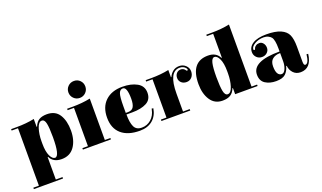

<svg xmlns="http://www.w3.org/2000/svg" viewBox="-87 -1266 3383 2017"><g transform="rotate(-20 1604.5 -257.0)"><path d="M266 -62V189H341V205H15V189H77V-453H6V-469H66Q175 -469 266 -488V-400H271Q290 -448 323.5 -468Q357 -488 411 -488Q505 -488 548.5 -419Q592 -350 592 -241Q592 -132 542.5 -61.5Q493 9 399.5 9Q306 9 271 -62ZM262 -240V-213Q262 -125 285 -76.5Q308 -28 338 -28Q390 -28 390 -240Q390 -346 379.5 -394.5Q369 -443 338 -443Q302 -443 282 -380Q262 -317 262 -240Z M703 -453H632V-469H692Q801 -469 892 -488V-25H954V-9H641V-25H703ZM797.5 -530Q758 -530 730.5 -557.5Q703 -585 703 -624.5Q703 -664 730.5 -691.5Q758 -719 798 -719Q838 -719 865 -691.5Q892 -664 892 -624.5Q892 -585 864.5 -557.5Q837 -530 797.5 -530Z M1465 -158 1467 -167 1485 -164Q1471 -82 1416 -36Q1361 10 1273 10Q1140 10 1067 -53.5Q994 -117 994 -236Q994 -355 1064 -421.5Q1134 -488 1254 -488Q1352 -488 1417.5 -451.5Q1483 -415 1483 -339Q1483 -263 1422 -231Q1361 -199 1263 -199H1197Q1197 -108 1219.5 -61Q1242 -14 1302.5 -14Q1363 -14 1407.5 -53Q1452 -92 1465 -158ZM1196 -289V-217H1221Q1266 -217 1283.5 -247.5Q1301 -278 1301 -337Q1301 -470 1254 -470Q1223 -470 1209.5 -434Q1196 -398 1196 -289Z M1770 -407H1775Q1791 -443 1820 -465.5Q1849 -488 1890.5 -488Q1932 -488 1961.5 -460.5Q1991 -433 1991 -394Q1991 -355 1968 -329Q1945 -303 1909 -303Q1873 -303 1850.5 -324Q1828 -345 1828 -376.5Q1828 -408 1846.5 -428.5Q1865 -449 1893 -449Q1921 -449 1938 -429Q1946 -414 1954.5 -414Q1963 -414 1963 -423Q1963 -429 1957 -438Q1933 -470 1889 -470Q1766 -470 1766 -224V-25H1841V-9H1519V-25H1581V-453H1510V-469H1570Q1679 -469 1770 -488Z M2532 -25H2594V-9H2343V-78H2338Q2319 -30 2285.5 -10Q2252 10 2198 10Q2110 10 2063.5 -61Q2017 -132 2017 -239Q2017 -488 2212 -488Q2303 -488 2338 -417H2343V-684H2272V-700H2332Q2441 -700 2532 -719ZM2347 -239V-266Q2347 -354 2324 -402.5Q2301 -451 2271 -451Q2243 -451 2231 -400Q2219 -349 2219 -244.5Q2219 -140 2229.5 -87.5Q2240 -35 2271 -35Q2307 -35 2327 -98.5Q2347 -162 2347 -239Z M2935 -160V-253Q2931 -253 2928 -253Q2881 -253 2849 -227.5Q2817 -202 2817 -146.5Q2817 -91 2833 -65.5Q2849 -40 2876 -40Q2903 -40 2919 -78Q2935 -116 2935 -160ZM3142 -47Q3180 -47 3191 -147L3209 -145Q3190 10 3070 10Q3020 10 2989 -23.5Q2958 -57 2954 -104H2948Q2934 -50 2901 -20Q2868 10 2796.5 10Q2725 10 2676.5 -21.5Q2628 -53 2628 -122Q2628 -271 2935 -271V-304Q2935 -401 2911 -432Q2900 -446 2878.5 -457Q2857 -468 2827 -468Q2770 -468 2726.5 -442Q2683 -416 2683 -385Q2683 -376 2692 -376Q2698 -376 2700 -379.5Q2702 -383 2703 -386.5Q2704 -390 2705 -392.5Q2706 -395 2709.5 -401Q2713 -407 2727 -417Q2741 -427 2765 -427Q2789 -427 2806.5 -405.5Q2824 -384 2824 -353Q2824 -322 2801 -300.5Q2778 -279 2743 -279Q2708 -279 2683.5 -303.5Q2659 -328 2659 -363Q2659 -421 2712 -454.5Q2765 -488 2864.5 -488Q2964 -488 3023 -462Q3082 -436 3103 -388.5Q3124 -341 3124 -258V-88Q3124 -47 3142 -47Z"/></g></svg>

Font: Elsie Swash Caps Black
Style: Regular
Weight: 900
Designer: Alejandro Inler
Foundry: Alejandro Inler
Version: 1.003